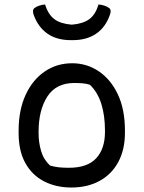

<svg xmlns="http://www.w3.org/2000/svg" viewBox="-20 -825 640 856"><path d="M302 -543Q367 -543 420.5 -507Q474 -471 505.5 -404Q537 -337 537 -243V-233Q537 -158 507.5 -103Q478 -48 424 -18.5Q370 11 298 11Q230 11 176.5 -16.5Q123 -44 93 -98Q63 -152 63 -232V-242Q63 -334 94 -401.5Q125 -469 179 -506Q233 -543 302 -543ZM311 -455Q230 -455 191 -394.5Q152 -334 152 -237V-231Q152 -191 163 -152.5Q174 -114 203 -87Q223 -81 243 -79Q263 -77 287 -77Q370 -77 409 -119.5Q448 -162 448 -237V-243Q448 -309 432 -361Q416 -413 381 -447Q366 -452 349 -453.5Q332 -455 311 -455ZM300 -715Q350 -719 378 -739.5Q406 -760 419 -805Q433 -804 445 -800Q457 -796 467 -789Q478 -780 470 -759Q451 -704 409 -675Q367 -646 304 -646H296Q233 -646 191.5 -675Q150 -704 130 -759Q123 -780 133 -789Q143 -796 155.5 -800Q168 -804 181 -805Q195 -760 222.5 -739.5Q250 -719 300 -715Z"/></svg>

Font: Recursive Mn Csl St
Style: Regular
Weight: 400
Monospace: yes
Version: Version 1.079;hotconv 1.0.112;makeotfexe 2.5.65598; ttfautoh